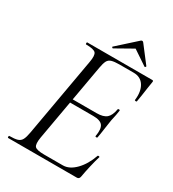

<svg xmlns="http://www.w3.org/2000/svg" viewBox="-186 -877 886 981"><g transform="rotate(30 257.0 -386.5)"><path d="M16 0Q13.8 0 13.8 -6Q13.8 -12 16 -12Q47.8 -12 64.2 -17Q80.6 -22 88.4 -37Q96.2 -52 101.2 -81L183 -544Q191 -587 179.9 -600Q168.8 -613 122.8 -613Q120 -613 120 -619Q120 -625 122.8 -625H506.2Q514.2 -625 512.2 -616Q509.2 -597.8 505.6 -574.2Q502 -550.6 498.9 -528.2Q495.8 -505.8 492.8 -491.6Q491.8 -487.6 485.9 -488.7Q480 -489.8 480.8 -492.6Q487.2 -545.4 467 -577.5Q446.8 -609.6 405.4 -609.6H322.6Q292.2 -609.6 275.9 -604.7Q259.6 -599.8 252.5 -585.6Q245.4 -571.4 240.4 -543L159.4 -85Q152.4 -43.4 163 -31Q173.6 -18.6 218.6 -18.6H328.6Q366.8 -18.6 402.3 -54.9Q437.8 -91.2 458 -149.4Q459.2 -152.4 465.1 -151.3Q471 -150.2 469 -147.4Q460.8 -120.8 452.2 -83.7Q443.6 -46.6 438.2 -15Q435.2 0 422.2 0ZM410.8 -231.6Q409.8 -227.6 403.8 -228.1Q397.8 -228.6 398.8 -232.6Q406.8 -277.4 392.9 -296.2Q379 -315 337.6 -315H174.2L177.4 -335.8H344.6Q384 -335.8 402.6 -351.7Q421.2 -367.6 427.8 -406.2Q428.8 -410.4 434.8 -409.9Q440.8 -409.4 439.8 -404.4Q435.6 -375.6 431.6 -359.5Q427.6 -343.4 425.2 -325Q421.2 -302.4 418.5 -280.3Q415.8 -258.2 410.8 -231.6ZM251.2 -664Q250 -663 246.5 -666Q243 -669 245.2 -671L352.4 -767.6Q356.4 -772.6 361.9 -772.6Q367.4 -772.6 370.4 -767.6L444.6 -671Q446.6 -669 443.2 -665.5Q439.8 -662 437.6 -664L352.4 -721.2Z"/></g></svg>

Font: Cormorant Garamond Light
Style: Italic
Weight: 300
Italic angle: -10°
Designer: Christian Thalmann (Catharsis Fonts)
Foundry: Catharsis Fonts
Version: Version 4.001